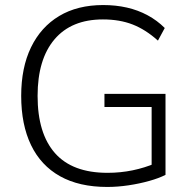

<svg xmlns="http://www.w3.org/2000/svg" viewBox="-20 -733 762 761"><path d="M405 8Q294 8 218 -34.5Q142 -77 103 -158Q64 -239 64 -353Q64 -465 103 -545.5Q142 -626 214.5 -669.5Q287 -713 389 -713Q439 -713 483 -703Q527 -693 565 -672.5Q603 -652 633 -622L606 -572Q557 -616 505.5 -636Q454 -656 388 -656Q263 -656 196 -577Q129 -498 129 -353Q129 -204 198 -126Q267 -48 406 -48Q458 -48 506 -58Q554 -68 596 -86L581 -44V-309H394V-361H636V-40Q611 -27 572 -16Q533 -5 489.5 1.5Q446 8 405 8Z"/></svg>

Font: Nunito Sans 12pt Light
Style: Regular
Weight: 300
Designer: Vernon Adams
Foundry: Vernon Adams
Version: Version 3.101;gftools[0.9.27]